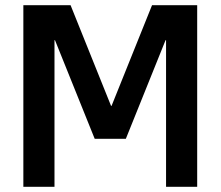

<svg xmlns="http://www.w3.org/2000/svg" viewBox="-20 -720 850 740"><path d="M70 -700H252L408 -312H410L566 -700H740V0H620V-565H618L465 -185H345L192 -565H190V0H70Z"/></svg>

Font: PT Root UI Bold
Style: Regular
Weight: 700
Designer: Vitaly Kuzmin
Foundry: ParaType Ltd.
Version: Version 2.000G